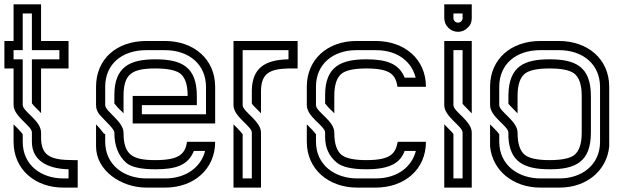

<svg xmlns="http://www.w3.org/2000/svg" viewBox="-20 -853 2832 873"><path d="M166.7 -338.5V-541.7H291.7V-666.7H166.7V-833.3H41.7V-666.7H0V-541.7H41.7V-376C41.7 -322.9 125 -280.9 125 -251V-208.3C125 -122.7 196.5 -85.4 291.7 -83.3V-41.7H267.7C168.2 -41.7 83.3 -101.5 83.3 -208.3V-242.7C80.2 -247.9 71.9 -256.2 60.4 -268.8L41.7 -287.5V-208.3C41.7 -81.5 140.8 0 267.7 0H333.3V-125H312.5C202.5 -125 166.7 -149 166.7 -230.2V-250C166.7 -305.3 83.3 -345.7 83.3 -376V-583.3H41.7V-625H83.3V-791.7H125V-625H250V-583.3H125V-383.3C132.1 -371.5 160.4 -346.9 166.7 -338.5Z M416.7 -458.3V-375C416.7 -359.4 421.9 -344.8 433.3 -331.2C457.8 -302.8 500 -267.5 500 -250C500 -190.6 517.7 -145.8 553.1 -113.5C575 -93.8 619.8 -83.3 686.5 -83.3C780.5 -83.3 834.8 -101.4 861.5 -166.7H912.5C893.9 -92.3 825 -41.7 731.2 -41.7H645.8C547.2 -41.7 458.3 -100 458.3 -209.4V-242.7C458.3 -243.8 458.3 -243.8 457.3 -243.8C449.6 -243.8 446.3 -257.8 416.7 -287.5V-187.5C416.7 -77.8 530 0 645.8 0H731.2C860.7 0 958.3 -83.3 958.3 -208.3H830.2C822.2 -152.5 793.8 -125 686.5 -125C581.9 -125 541.7 -148.6 541.7 -250C541.7 -300.2 458.3 -347 458.3 -375V-458.3C458.3 -561.5 534.5 -625 645.8 -625H729.2C840.8 -625 916.7 -559.1 916.7 -457.3V-333.3H625V-375H875V-416.7C875 -550 804.8 -583.3 686.5 -583.3C572.6 -583.3 500 -550.8 500 -420.8V-382.3C522.4 -353.5 533.1 -349 541.7 -337.5V-416.7C541.7 -516.7 580.1 -541.7 686.5 -541.7C739.6 -541.7 777.1 -534.4 797.9 -519.8C821.9 -502.1 833.3 -467.7 833.3 -416.7H583.3V-291.7H958.3V-458.3C958.3 -584.3 861.1 -666.7 729.2 -666.7H645.8C508.8 -666.7 416.7 -583.6 416.7 -458.3Z M1125 -250V-41.7H1083.3V-242.7C1080.2 -247.9 1071.9 -256.2 1060.4 -268.8L1041.7 -287.5V0H1166.7V-250C1166.7 -303.2 1083.3 -345.2 1083.3 -375V-625H1291.7V-583.3C1184.9 -581.2 1126.9 -544.2 1125 -441.7V-382.3C1132.1 -370.4 1160.4 -345.9 1166.7 -337.5V-437.5C1166.7 -520.8 1208.2 -539.6 1291.7 -541.7H1333.3V-666.7H1041.7V-375C1041.7 -321.8 1125 -279.8 1125 -250Z M1375 -458.3V-375C1375 -320.3 1458.3 -280.9 1458.3 -250V-229.2C1458.3 -181.2 1476 -142.7 1511.5 -113.5C1535.4 -93.8 1580.2 -83.3 1645.8 -83.3C1757.1 -83.3 1801 -114.9 1819.8 -166.7H1870.8C1854.2 -100.1 1793.4 -41.7 1687.5 -41.7H1604.2C1505.5 -41.7 1416.7 -100 1416.7 -209.4V-242.7C1413.5 -247.9 1405.2 -256.2 1393.8 -268.8L1375 -287.5V-208.3C1375 -83.3 1474 0 1604.2 0H1687.5C1820.5 0 1916.7 -83.3 1916.7 -208.3H1788.5C1778.1 -157.9 1761.7 -125 1645.8 -125C1592.7 -125 1556.3 -132.3 1535.4 -146.9C1511.5 -164.6 1500 -199 1500 -250C1500 -304.7 1416.7 -344.1 1416.7 -375V-459.4C1416.7 -560.5 1493.2 -625 1601 -625H1687.5C1798.9 -625 1854.6 -562.8 1869.8 -500H1819.8C1794.9 -562.2 1740.2 -583.3 1645.8 -583.3C1530.9 -583.3 1458.3 -550.8 1458.3 -420.8V-382.3C1480.7 -353.5 1491.4 -349 1500 -337.5V-416.7C1500 -467.7 1511.5 -502.1 1535.4 -519.8C1556.3 -534.4 1592.7 -541.7 1645.8 -541.7C1759.6 -541.7 1778.5 -510.4 1787.5 -458.3H1916.7C1916.7 -584.3 1819.4 -666.7 1687.5 -666.7H1601C1469.2 -666.7 1375 -583.3 1375 -458.3Z M2062.5 -708.3C2079.2 -708.3 2094.8 -714.6 2106.2 -727.1C2118.8 -737.5 2125 -752.1 2125 -770.8V-833.3H2000V-770.8C2000 -735.3 2029.5 -708.3 2062.5 -708.3ZM2062.5 -750C2052.1 -750 2041.7 -758.4 2041.7 -770.8V-791.7H2083.3V-770.8C2083.3 -760.4 2075 -750 2062.5 -750ZM2083.3 -250V-41.7H2041.7V-242.7C2041.7 -244.8 2034.4 -253.1 2018.8 -268.8L2000 -287.5V0H2125V-250C2125 -303.2 2041.7 -345.2 2041.7 -375V-625H2083.3V-381.2C2090.5 -371.6 2121.4 -342.3 2125 -337.5V-666.7H2000V-375C2000 -321.8 2083.3 -279.8 2083.3 -250Z M2208.3 -462.5V-375C2208.3 -321.8 2291.7 -279.8 2291.7 -250V-229.2C2298 -119.3 2359.6 -83.3 2479.2 -83.3C2596.8 -83.3 2666.7 -116.7 2666.7 -250V-416.7C2666.7 -550 2596.7 -583.3 2479.2 -583.3C2365.5 -583.3 2293.8 -553.3 2291.7 -420.8V-381.2C2298.9 -371.6 2329.7 -342.3 2333.3 -337.5V-416.7C2333.3 -467.7 2344.8 -502.1 2368.8 -519.8C2389.6 -534.4 2426 -541.7 2479.2 -541.7C2532.3 -541.7 2568.8 -534.4 2589.6 -519.8C2613.5 -502.1 2625 -467.7 2625 -416.7V-250C2625 -199 2613.5 -164.6 2589.6 -146.9C2568.8 -132.3 2532.3 -125 2479.2 -125C2426 -125 2389.6 -132.3 2368.8 -146.9C2344.8 -164.6 2333.3 -199 2333.3 -250C2333.3 -303.2 2250 -345.2 2250 -375V-458.3C2250 -561.5 2326.2 -625 2437.5 -625H2520.8C2632.5 -625 2708.3 -559.1 2708.3 -457.3V-208.3C2708.3 -102.2 2624.3 -41.7 2524 -41.7H2437.5C2338.8 -41.7 2250 -100 2250 -209.4V-242.7C2250 -243.8 2250 -243.8 2249 -243.8C2245.8 -249 2238.5 -257.3 2227.1 -268.8L2208.3 -287.5V-187.5C2218.6 -78.4 2312.2 0 2437.5 0H2524C2649 0 2739.7 -78.8 2750 -187.5V-458.3C2750 -584.3 2652.7 -666.7 2520.8 -666.7H2437.5C2301.7 -666.7 2210.3 -583.5 2208.3 -462.5Z"/></svg>

Font: Sportrop
Style: Regular
Weight: 500
Version: Version 0.9